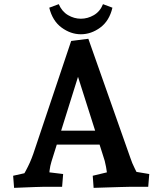

<svg xmlns="http://www.w3.org/2000/svg" viewBox="-20 -903 785 928"><path d="M48.1 5 43.5 -53.5 149.6 -77.3 77.2 -29.4Q92.5 -55.2 103.9 -76.2Q115.3 -97.3 124.5 -117.8Q133.6 -138.4 141.3 -160.6L324 -705L407 -715.6L610.2 -139.5Q618.5 -114.1 631.1 -89.3Q643.6 -64.5 654 -43.1L587.8 -80.8L701.4 -61.9L696.4 0H603.3Q591.3 0 560.9 1Q530.5 2 495.4 3Q460.3 4 432.5 5L428.2 -53.5L548.2 -82.3L503.6 -19.4Q497.6 -67.5 492.5 -96.5Q487.5 -125.5 477.6 -152.7L341.4 -580.9H372.5L228.6 -121.6Q222.3 -101.3 219.6 -79.1Q217 -56.9 216.3 -29.3L166.8 -76.3L285.2 -61.9L280.2 0H185.6Q173.6 0 149.2 1Q124.7 2 97.3 3Q69.8 4 48.1 5ZM226.5 -204V-271.5H493.5V-204ZM218.1 -865.8 264 -882.9Q279.1 -847.4 308.8 -829.9Q338.5 -812.5 370.9 -812.5Q403.7 -812.5 433.7 -829.9Q463.7 -847.4 477.8 -882.9L523.4 -865.8Q508.5 -802.1 464.5 -769.7Q420.6 -737.4 370.9 -737.4Q321.8 -737.4 277.7 -769.7Q233.6 -802.1 218.1 -865.8Z"/></svg>

Font: Andada Pro
Style: Regular
Weight: 400
Designer: Carolina Giovagnoli
Foundry: Huerta Tipografica
Version: Version 3.003